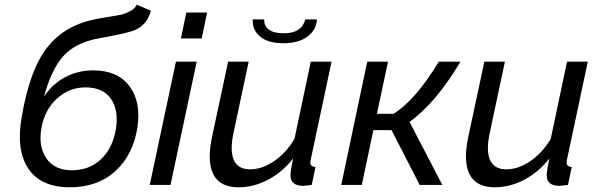

<svg xmlns="http://www.w3.org/2000/svg" viewBox="-20 -783 2537 813"><path d="M276 10Q153 10 100 -69Q47 -148 72 -288Q106 -489 180.5 -583Q255 -677 386 -702Q404 -706 439.5 -711.5Q475 -717 493 -721Q511 -725 531 -735.5Q551 -746 559 -763L619 -738Q604 -679 552 -656Q520 -642 400 -621Q301 -603 249.5 -547Q198 -491 166 -373Q200 -426 254.5 -455.5Q309 -485 375 -485Q478 -485 528 -418.5Q578 -352 562 -244Q544 -128 469 -59Q394 10 276 10ZM284 -62Q359 -62 408.5 -109.5Q458 -157 471 -238Q483 -317 449.5 -365Q416 -413 342 -413Q273 -413 220.5 -365Q168 -317 155 -238Q142 -163 176.5 -112.5Q211 -62 284 -62Z M769 -730H857L834 -620H746ZM725 -522H813L702 0H614Z M1050 -701H1099Q1097 -675 1117.5 -658.5Q1138 -642 1182 -642Q1257 -642 1273 -701H1322Q1320 -657 1282.5 -628.5Q1245 -600 1180 -600Q1115 -600 1081.5 -628Q1048 -656 1050 -701ZM868 -122Q868 -157 879 -209L946 -522H1033L970 -226Q961 -186 961 -157Q961 -66 1039 -66Q1090 -66 1141 -101Q1192 -136 1227 -195L1296 -522H1384L1296 -108Q1294 -98 1294 -95Q1294 -77 1316 -76L1300 0Q1270 4 1265 4Q1210 4 1210 -40Q1210 -59 1221 -112Q1176 -54 1115 -22Q1054 10 990 10Q868 10 868 -122Z M1425 0 1535 -522H1623L1576 -301H1646Q1739 -358 1838 -522H1930Q1824 -345 1714 -267L1853 0H1757L1638 -232H1561L1512 0Z M1953 -122Q1953 -157 1964 -209L2031 -522H2118L2055 -226Q2046 -186 2046 -157Q2046 -66 2124 -66Q2175 -66 2226 -101Q2277 -136 2312 -195L2381 -522H2469L2381 -108Q2379 -98 2379 -95Q2379 -77 2401 -76L2385 0Q2355 4 2350 4Q2295 4 2295 -40Q2295 -59 2306 -112Q2261 -54 2200 -22Q2139 10 2075 10Q1953 10 1953 -122Z"/></svg>

Font: Raleway-v4020 Medium
Style: Italic
Weight: 500
Italic angle: -12°
Designer: Matt McInerney, Pablo Impallari, Rodrigo Fuenzalida
Foundry: Matt McInerney, Pablo Impallari, Rodrigo Fuenzalida
Version: Version 4.020;PS 004.020;hotconv 1.0.88;makeotf.lib2.5.64775